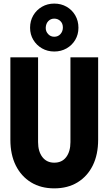

<svg xmlns="http://www.w3.org/2000/svg" viewBox="-20 -1038 602 1066"><path d="M281.2 7.8Q207 7.8 152.3 -25.6Q97.7 -59.1 67.6 -119.4Q37.6 -179.7 37.6 -262.2V-719.7H191.4V-249Q191.4 -197.3 215.3 -166Q239.3 -134.8 281.2 -134.8Q324.2 -134.8 347.7 -166Q371.1 -197.3 371.1 -249V-719.7H524.9V-262.2Q524.9 -179.7 495.1 -119.4Q465.3 -59.1 410.6 -25.6Q356 7.8 281.2 7.8ZM281.2 -752Q243.7 -752 213.1 -769.5Q182.6 -787.1 164.8 -816.9Q147 -846.7 147 -883.8Q147 -922.4 164.8 -952.6Q182.6 -982.9 213.1 -1000.5Q243.7 -1018.1 281.2 -1018.1Q319.3 -1018.1 349.9 -1000.5Q380.4 -982.9 397.9 -952.6Q415.5 -922.4 415.5 -883.8Q415.5 -846.7 397.9 -816.9Q380.4 -787.1 349.9 -769.5Q319.3 -752 281.2 -752ZM281.2 -834Q302.2 -834 315.4 -848.6Q328.6 -863.3 329.1 -883.8Q329.6 -907.2 315.4 -920.9Q301.3 -934.6 281.2 -934.6Q261.7 -934.6 248.3 -920.9Q234.9 -907.2 233.9 -883.8Q233.4 -863.8 247.1 -848.9Q260.7 -834 281.2 -834Z"/></svg>

Font: Reddit Mono ExtraBold
Style: Regular
Weight: 800
Monospace: yes
Designer: Stephen Hutchings
Foundry: Reddit
Version: Version 1.014